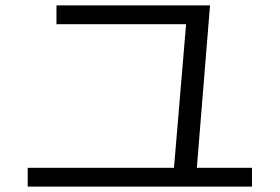

<svg xmlns="http://www.w3.org/2000/svg" viewBox="-20 -717 1040 714"><path d="M190 -697H761L712 -93H917V-23H83V-93H627L672 -627H190Z"/></svg>

Font: Mplus 1p
Style: Regular
Weight: 400
Version: Version 1.061